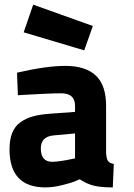

<svg xmlns="http://www.w3.org/2000/svg" viewBox="-20 -795 576 827"><path d="M437 -338.9V-136.2Q438.5 -112.8 444.6 -102.5Q450.7 -92.3 470.2 -88.9L465.8 12.2Q415 12.2 384.8 4.9Q354.5 -2.4 323.2 -22.9Q314.9 -19 301 -13.2Q287.1 -7.3 248 2.4Q209 12.2 175.8 12.2Q21 12.2 21 -151.9Q21 -193.4 32.5 -222.2Q43.9 -251 67.6 -268.1Q91.3 -285.2 121.8 -293.7Q152.3 -302.2 195.8 -305.2L303.2 -313V-338.9Q303.2 -393.1 244.1 -393.1Q214.8 -393.1 168 -390.9Q121.1 -388.7 88.9 -386.7L57.1 -384.8L53.2 -481.9Q179.2 -511.2 261.2 -511.2Q348.6 -511.2 392.8 -469.5Q437 -427.7 437 -338.9ZM303.2 -220.2 211.9 -211.9Q155.8 -207 155.8 -155.8Q155.8 -98.1 205.1 -98.1Q219.7 -98.1 244.4 -101.8Q269 -105.5 286.1 -109.4L303.2 -112.8ZM123 -774.9 379.9 -683.1 342.8 -578.1 82 -655.8Z"/></svg>

Font: TitilliumText25L
Style: 999 wt
Weight: 900
Designer: Accademia di Belle Arti di Urbino and others
Foundry: Accademia di Belle Arti di Urbino and others.
Version: Version 25.000